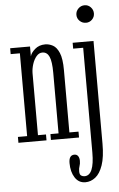

<svg xmlns="http://www.w3.org/2000/svg" viewBox="-63 -767 654 1059"><g transform="rotate(-5 264.0 -237.5)"><path d="M17 0V-32.5H68V-491H17V-523.5H127V-469Q131 -487.5 154 -507.8Q177 -528 211.5 -528Q232.5 -528 253.5 -516.8Q274.5 -505.5 288.2 -473.2Q302 -441 302 -377.5V-32.5H352.5V0H197V-32.5H242V-367.5Q242 -430.5 229.8 -457.5Q217.5 -484.5 191.5 -484.5Q173 -484.5 158.8 -467.8Q144.5 -451 136.5 -426Q128.5 -401 128 -376.5V-32.5H172.5V0ZM446.5 -627Q426 -627 411.5 -641Q397 -655 397 -675Q397 -695 411.5 -709.5Q426 -724 446.5 -724Q466 -724 480 -709.5Q494 -695 494 -675Q494 -655 480 -641Q466 -627 446.5 -627ZM366.5 249Q329.5 249 308.8 217Q288 185 288 136Q288 92 318.5 92Q332 92 339 102.2Q346 112.5 346 128.5Q346 145.5 341.5 157.5Q337 169.5 337 186Q337 204.5 345.8 210Q354.5 215.5 364.5 215.5Q418.5 215.5 418.5 89V-491H363V-523.5H478.5V45.5Q478.5 119.5 463 164.2Q447.5 209 422 229Q396.5 249 366.5 249Z"/></g></svg>

Font: Imbue 10pt Light
Style: Regular
Weight: 300
Designer: Tyler Finck
Foundry: Etcetera Type Company
Version: Version 1.102; ttfautohint (v1.8.3)